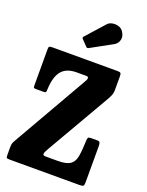

<svg xmlns="http://www.w3.org/2000/svg" viewBox="-183 -1109 919 1199"><g transform="rotate(20 276.0 -510.0)"><path d="M51 -750H483.5Q497 -750 501.8 -745.2Q506.5 -740.5 506.5 -726V-634Q506.5 -612 499 -595Q491.5 -578 484 -565.5L244 -150.5Q235.5 -135 229.8 -124.5Q224 -114 224 -105Q224 -100.5 228 -97.8Q232 -95 247 -95H321.5Q379 -95 404.5 -112.5Q430 -130 437 -169.2Q444 -208.5 446 -273.5Q446.5 -288.5 449.8 -294.2Q453 -300 469 -300H510Q524.5 -300 528 -292Q531.5 -284 531.5 -270.5V-30Q531.5 -9 526 -4.5Q520.5 0 499.5 0H40.5Q24 0 19 -2.2Q14 -4.5 14 -21V-75.5Q14 -95 19 -105.8Q24 -116.5 31 -128L308 -611Q314.5 -623 318.5 -630Q322.5 -637 322.5 -645.5Q322.5 -655 306 -655H244Q176 -655 144 -615.2Q112 -575.5 109 -491Q108.5 -475.5 105.2 -472.8Q102 -470 86.5 -470H43Q29 -470 26.5 -473.5Q24 -477 24 -490.5V-727Q24 -744 29 -747Q34 -750 51 -750ZM246 -825.5 209.5 -863.5Q201 -872.5 209.5 -880.5L317 -1000.5Q328.5 -1014 348.8 -1018Q369 -1022 389 -1016.5Q409 -1011 420.5 -995Q441 -967 434.5 -940.5Q428 -914 404.5 -901L263.5 -823.5Q253.5 -817.5 246 -825.5Z"/></g></svg>

Font: Besley* Condensed
Style: Bold
Weight: 700
Width: 3
Designer: Owen Earl
Foundry: indestructible type*
Version: Version 3.000; ttfautohint (v1.8.3)